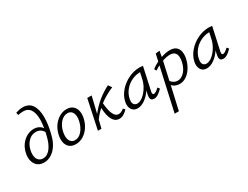

<svg xmlns="http://www.w3.org/2000/svg" viewBox="-85 -1388 3038 2355"><g transform="rotate(-30 1434.0 -211.0)"><path d="M37 -149Q37 -179 44 -208Q58 -271 93 -317.5Q128 -364 175 -389Q222 -414 272 -414Q348 -414 390 -357Q401 -423 401 -475Q401 -565 368.5 -615Q336 -665 268 -665Q232 -665 197 -656L187 -691Q241 -711 288 -711Q375 -711 417 -648Q459 -585 459 -474Q459 -379 430 -260Q402 -133 334.5 -62.5Q267 8 181 8Q114 8 75.5 -35Q37 -78 37 -149ZM104 -152Q104 -100 128.5 -71Q153 -42 195 -42Q255 -42 300.5 -100Q346 -158 370 -263L381 -309Q344 -369 277 -369Q214 -369 169 -322Q124 -275 109 -202Q104 -180 104 -152Z M496 -136Q496 -162 502 -192Q515 -257 550 -309.5Q585 -362 635.5 -392.5Q686 -423 742 -423Q806 -423 841.5 -384Q877 -345 877 -280Q877 -253 871 -223Q858 -160 823.5 -107Q789 -54 738.5 -23Q688 8 631 8Q566 8 531 -31.5Q496 -71 496 -136ZM805 -219Q811 -246 811 -270Q811 -318 789.5 -346Q768 -374 727 -374Q673 -374 628.5 -325Q584 -276 568 -197Q563 -167 563 -146Q563 -97 585 -68.5Q607 -40 647 -40Q703 -40 746 -92Q789 -144 805 -219Z M1033 -414H1095L1040 -184Q1160 -337 1330 -422L1364 -375Q1251 -327 1167 -262Q1183 -49 1271 -49Q1305 -49 1347 -83L1368 -58Q1337 -27 1309.5 -11Q1282 5 1250 5Q1131 5 1120 -222Q1065 -173 1023 -114L995 0H945Z M1409 -101Q1409 -123 1413 -140Q1428 -215 1483 -279Q1538 -343 1616 -380.5Q1694 -418 1776 -418Q1796 -418 1822 -414L1751 -90Q1749 -76 1749 -72Q1749 -48 1768 -48Q1793 -48 1842 -95L1863 -68Q1827 -31 1798 -13Q1769 5 1742 5Q1691 5 1691 -45Q1691 -58 1694 -73L1707 -132Q1666 -69 1612.5 -31.5Q1559 6 1507 6Q1461 6 1435 -24Q1409 -54 1409 -101ZM1733 -278 1752 -365Q1687 -364 1628.5 -335Q1570 -306 1529.5 -255Q1489 -204 1477 -140Q1474 -125 1474 -112Q1474 -81 1490 -64Q1506 -47 1532 -47Q1572 -47 1614.5 -81.5Q1657 -116 1689.5 -169.5Q1722 -223 1733 -278Z M2000 -318Q1970 -303 1937 -280L1920 -310Q1957 -339 2011 -366L2033 -466L2090 -473L2076 -392Q2145 -416 2202 -416Q2266 -416 2298 -381Q2330 -346 2330 -286Q2330 -257 2325 -233Q2312 -168 2280 -113.5Q2248 -59 2202 -27Q2156 5 2104 5Q2071 5 2044 -7Q2017 -19 1999 -39L1925 289H1865ZM2102 -42Q2155 -42 2199.5 -91Q2244 -140 2260 -218Q2266 -248 2266 -272Q2266 -367 2173 -367Q2127 -367 2067 -346L2010 -91Q2048 -42 2102 -42Z M2389 -101Q2389 -123 2393 -140Q2408 -215 2463 -279Q2518 -343 2596 -380.5Q2674 -418 2756 -418Q2776 -418 2802 -414L2731 -90Q2729 -76 2729 -72Q2729 -48 2748 -48Q2773 -48 2822 -95L2843 -68Q2807 -31 2778 -13Q2749 5 2722 5Q2671 5 2671 -45Q2671 -58 2674 -73L2687 -132Q2646 -69 2592.5 -31.5Q2539 6 2487 6Q2441 6 2415 -24Q2389 -54 2389 -101ZM2713 -278 2732 -365Q2667 -364 2608.5 -335Q2550 -306 2509.5 -255Q2469 -204 2457 -140Q2454 -125 2454 -112Q2454 -81 2470 -64Q2486 -47 2512 -47Q2552 -47 2594.5 -81.5Q2637 -116 2669.5 -169.5Q2702 -223 2713 -278Z"/></g></svg>

Font: LXGW Bright GB
Style: Italic
Weight: 400
Italic angle: -12°
Designer: Christian Thalmann (Catharsis Fonts)
Foundry: LXGW / Christian Thalmann (Catharsis Fonts) / Fontworks Inc.
Version: Version 5.510